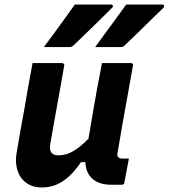

<svg xmlns="http://www.w3.org/2000/svg" viewBox="-20 -817 746 849"><path d="M311 -797Q354 -797 392 -797Q430 -797 471 -797Q477 -797 479 -792Q481 -787 475 -782Q446 -753 419.5 -727Q393 -701 365.5 -674.5Q338 -648 306 -617Q302 -613 297.5 -611Q293 -609 287 -609Q258 -609 229 -609Q200 -609 174 -609Q197 -640 220 -671Q243 -702 265.5 -733.5Q288 -765 311 -797ZM538 -797Q581 -797 618.5 -797Q656 -797 698 -797Q704 -797 705.5 -792Q707 -787 702 -782Q672 -753 645.5 -727Q619 -701 592 -674.5Q565 -648 532 -617Q529 -613 524.5 -611Q520 -609 514 -609Q485 -609 456 -609Q427 -609 401 -609Q423 -640 446 -671Q469 -702 492 -733.5Q515 -765 538 -797ZM124 -538Q157 -538 189.5 -538Q222 -538 255 -538Q258 -538 260 -536.5Q262 -535 263.5 -532.5Q265 -530 264 -527Q254 -469 243.5 -411Q233 -353 222.5 -294.5Q212 -236 202 -178Q198 -155 207 -142.5Q216 -130 239 -130Q255 -130 272.5 -135Q290 -140 309.5 -152Q329 -164 350.5 -183.5Q372 -203 395 -231L377 -100H338Q312 -61 284 -36Q256 -11 227 0.5Q198 12 165 12Q133 12 109 -0.5Q85 -13 71 -34.5Q57 -56 52.5 -84Q48 -112 54 -144Q62 -194 71 -243Q80 -292 89 -342Q98 -392 106 -441Q111 -466 115.5 -491Q120 -516 124 -538ZM431 -538Q452 -538 473.5 -538Q495 -538 516.5 -538Q538 -538 559 -538Q563 -538 565 -536.5Q567 -535 568 -533Q569 -531 568 -527Q557 -462 544.5 -396Q532 -330 521 -265.5Q510 -201 500 -142Q498 -134 499 -129.5Q500 -125 503 -122Q505 -119 509.5 -117.5Q514 -116 520 -116Q522 -116 524 -116Q526 -116 528 -116Q530 -116 531 -116H550Q545 -90 540 -63.5Q535 -37 530 -10Q530 -5 526.5 -2.5Q523 0 518 0Q514 0 506 0Q498 0 489 0Q480 0 473 0Q438 0 414 -10.5Q390 -21 376 -40.5Q362 -60 358.5 -86.5Q355 -113 361 -145Q369 -193 377 -238Q385 -283 392.5 -329Q400 -375 409.5 -426Q419 -477 431 -538Z"/></svg>

Font: RecMonoLinear Nerd Font Mono
Style: Bold Italic
Weight: 700
Italic angle: -10°
Monospace: yes
Version: Version 1.085; ttfautohint (v1.8.4.7-5d5b);Nerd Fonts 3.2.1